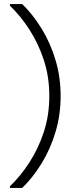

<svg xmlns="http://www.w3.org/2000/svg" viewBox="-20 -730 399 950"><path d="M280 -255H224Q224 -351 196.5 -434Q169 -517 125 -584.5Q81 -652 29 -702V-710H90Q144 -657 187 -586.5Q230 -516 255 -432Q280 -348 280 -255ZM90 200H29V192Q81 142 125 74.5Q169 7 196.5 -76Q224 -159 224 -255H280Q280 -162 255 -78Q230 6 187 76.5Q144 147 90 200Z"/></svg>

Font: Fustat Light
Style: Regular
Weight: 300
Designer: Mohamed Gaber, Khaled Hosny, Laura Garcia Mut
Foundry: Kief Type Foundry, Alif Type Foundry, Hard Type Foundry
Version: Version 1.007